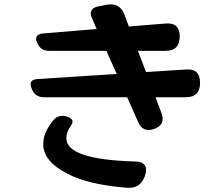

<svg xmlns="http://www.w3.org/2000/svg" viewBox="-20 -830 1040 906"><path d="M580 -371H188Q144 -371 129 -413Q112 -454 157 -457L531 -481L482 -590H212Q170 -590 155 -629Q139 -667 181 -672L436 -693L415 -742Q393 -790 445 -800L485 -808Q545 -818 567 -762L588 -705L761 -719Q828 -725 828 -658Q828 -590 761 -590H631L669 -490L856 -502Q924 -508 924 -439Q924 -371 856 -371H714L742 -296Q762 -242 709 -222Q654 -202 632 -254ZM578 56Q395 41 299 -10Q184 -68 184 -150Q184 -206 233 -264Q260 -294 301 -278Q320 -270 322 -260Q324 -250 312 -233Q293 -205 293 -178Q293 -77 617 -68Q684 -67 665 -3Q644 62 578 56Z"/></svg>

Font: MaokenZhuyuanTi
Style: Regular
Weight: 400
Designer: Fontworks Inc & LongZhuTi team: ZERO子、时光羊、荆南、频凡、刘鹏、Little White Dog、帆影Magmeta、奈白不弍、白日月球、ChaoTawei、雨三（排名不分先后）
Version: Version 1.000; 20230222